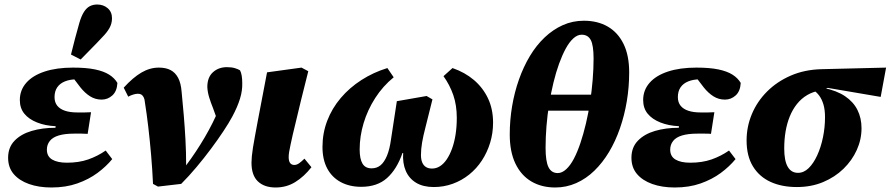

<svg xmlns="http://www.w3.org/2000/svg" viewBox="-20 -816 3952 852"><path d="M208 16Q152 16 108.5 0.5Q65 -15 40.5 -44Q16 -73 16 -116Q16 -162 44.5 -191.5Q73 -221 120.5 -235Q168 -249 226 -249L227 -256Q181 -258 144.5 -272.5Q108 -287 88 -311.5Q68 -336 68 -372Q68 -416 96.5 -448.5Q125 -481 178 -498.5Q231 -516 304 -516Q363 -516 401.5 -508Q440 -500 464 -485Q488 -470 501 -448Q499 -411 478.5 -392.5Q458 -374 431 -374Q403 -374 380 -388.5Q357 -403 337 -428L292 -487H407L408 -457Q389 -461 368.5 -462.5Q348 -464 321 -464Q291 -464 268.5 -455Q246 -446 234 -428.5Q222 -411 222 -385Q222 -362 234 -347Q246 -332 268.5 -324.5Q291 -317 323 -317Q342 -317 355.5 -317Q369 -317 384 -318L369 -222Q360 -223 343 -223Q326 -223 308 -223Q268 -223 241 -215Q214 -207 201 -190.5Q188 -174 188 -152Q188 -122 211.5 -108Q235 -94 277 -94Q330 -94 371.5 -108.5Q413 -123 449 -148L478 -110Q451 -77 412.5 -48.5Q374 -20 323 -2Q272 16 208 16ZM295 -574Q304 -610 313 -645Q322 -680 332 -714Q341 -745 352.5 -763Q364 -781 378.5 -788.5Q393 -796 411 -796Q439 -796 458 -779.5Q477 -763 477 -735Q477 -712 466 -692Q455 -672 433 -650Q409 -624 386 -601Q363 -578 338 -552Z M659 0Q656 -65 650.5 -129Q645 -193 638 -252.5Q631 -312 623 -362Q622 -376 617.5 -384.5Q613 -393 607 -396.5Q601 -400 592 -400Q583 -400 571.5 -396.5Q560 -393 549 -387L529 -427Q570 -472 607.5 -494Q645 -516 685 -516Q716 -516 737 -505Q758 -494 770.5 -470.5Q783 -447 786 -408Q791 -358 795.5 -304.5Q800 -251 803 -195.5Q806 -140 806 -83L805 -81Q829 -113 849.5 -144Q870 -175 888.5 -206.5Q907 -238 923.5 -271Q940 -304 954 -338Q961 -351 965.5 -364.5Q970 -378 974 -389L952 -262L925 -337Q916 -359 908.5 -383Q901 -407 900 -430Q900 -473 925 -495.5Q950 -518 987 -518Q1008 -518 1022.5 -513.5Q1037 -509 1045 -504Q1050 -495 1052.5 -480.5Q1055 -466 1055 -447Q1056 -414 1045 -378Q1034 -342 1011 -299Q996 -271 971.5 -234Q947 -197 916.5 -156Q886 -115 852 -74.5Q818 -34 784 0L681 12Z M1203 16Q1153 16 1124.5 -11Q1096 -38 1096 -94Q1096 -106 1097.5 -122.5Q1099 -139 1102.5 -161Q1106 -183 1111.5 -212.5Q1117 -242 1124 -280L1165 -495L1318 -516L1348 -500L1316 -372Q1304 -320 1294.5 -282.5Q1285 -245 1279 -218Q1273 -191 1269 -172.5Q1265 -154 1263 -141.5Q1261 -129 1261 -119Q1261 -101 1267.5 -92.5Q1274 -84 1286 -84Q1297 -84 1308 -92Q1319 -100 1331 -112L1362 -74Q1329 -32 1290 -8Q1251 16 1203 16Z M1583 13Q1531 13 1492 -8Q1453 -29 1432 -68.5Q1411 -108 1411 -164Q1411 -225 1432 -280Q1453 -335 1492 -381Q1531 -427 1584 -461Q1637 -495 1699 -514L1727 -473Q1679 -434 1645 -381Q1611 -328 1593.5 -269.5Q1576 -211 1576 -153Q1576 -111 1588.5 -90Q1601 -69 1629 -69Q1652 -69 1668.5 -82.5Q1685 -96 1697 -124.5Q1709 -153 1715 -197L1741 -367L1873 -390L1899 -375L1868 -251Q1858 -213 1853 -183.5Q1848 -154 1848 -128Q1848 -109 1853.5 -95.5Q1859 -82 1870 -75Q1881 -68 1897 -68Q1916 -68 1932.5 -78.5Q1949 -89 1962.5 -109Q1976 -129 1986 -156.5Q1996 -184 2001.5 -218.5Q2007 -253 2007 -293Q2007 -349 1991.5 -394Q1976 -439 1948 -478L1988 -514Q2043 -495 2083 -461Q2123 -427 2145.5 -379.5Q2168 -332 2168 -272Q2168 -225 2155 -182.5Q2142 -140 2118.5 -104Q2095 -68 2062 -41.5Q2029 -15 1989 -0.5Q1949 14 1905 14Q1858 14 1826.5 -5Q1795 -24 1780.5 -58Q1766 -92 1769 -137H1766Q1741 -65 1697.5 -26Q1654 13 1583 13Z M2444 16Q2383 16 2337.5 -11Q2292 -38 2267 -90.5Q2242 -143 2242 -219Q2242 -283 2252.5 -345Q2263 -407 2283 -463.5Q2303 -520 2331.5 -567.5Q2360 -615 2397 -650Q2434 -685 2477.5 -704.5Q2521 -724 2571 -724Q2632 -724 2677 -698Q2722 -672 2747 -621Q2772 -570 2772 -495Q2772 -430 2761.5 -367Q2751 -304 2731 -246.5Q2711 -189 2682.5 -141.5Q2654 -94 2617.5 -58.5Q2581 -23 2537 -3.5Q2493 16 2444 16ZM2455 -48Q2474 -48 2492.5 -65Q2511 -82 2526.5 -111.5Q2542 -141 2555.5 -181Q2569 -221 2580 -267.5Q2591 -314 2598.5 -363.5Q2606 -413 2610 -462Q2614 -511 2614 -556Q2614 -615 2601.5 -638.5Q2589 -662 2561 -662Q2542 -662 2524 -645.5Q2506 -629 2490.5 -600.5Q2475 -572 2461 -533.5Q2447 -495 2436 -449.5Q2425 -404 2417 -355Q2409 -306 2405 -256.5Q2401 -207 2401 -160Q2401 -100 2414 -74Q2427 -48 2455 -48ZM2354 -325V-396H2657V-325Z M2974 16Q2918 16 2874.5 0.5Q2831 -15 2806.5 -44Q2782 -73 2782 -116Q2782 -162 2810.5 -191.5Q2839 -221 2886.5 -235Q2934 -249 2992 -249L2993 -256Q2947 -258 2910.5 -272.5Q2874 -287 2854 -311.5Q2834 -336 2834 -372Q2834 -416 2862.5 -448.5Q2891 -481 2944 -498.5Q2997 -516 3070 -516Q3129 -516 3167.5 -508Q3206 -500 3230 -485Q3254 -470 3267 -448Q3265 -411 3244.5 -392.5Q3224 -374 3197 -374Q3169 -374 3146 -388.5Q3123 -403 3103 -428L3058 -487H3173L3174 -457Q3155 -461 3134.5 -462.5Q3114 -464 3087 -464Q3057 -464 3034.5 -455Q3012 -446 3000 -428.5Q2988 -411 2988 -385Q2988 -362 3000 -347Q3012 -332 3034.5 -324.5Q3057 -317 3089 -317Q3108 -317 3121.5 -317Q3135 -317 3150 -318L3135 -222Q3126 -223 3109 -223Q3092 -223 3074 -223Q3034 -223 3007 -215Q2980 -207 2967 -190.5Q2954 -174 2954 -152Q2954 -122 2977.5 -108Q3001 -94 3043 -94Q3096 -94 3137.5 -108.5Q3179 -123 3215 -148L3244 -110Q3217 -77 3178.5 -48.5Q3140 -20 3089 -2Q3038 16 2974 16Z M3516 14Q3449 14 3399 -9Q3349 -32 3321 -78Q3293 -124 3293 -193Q3293 -254 3316.5 -310Q3340 -366 3384 -410Q3428 -454 3489 -480.5Q3550 -507 3625 -509L3912 -516L3888 -386L3653 -426L3623 -415Q3589 -410 3562.5 -394.5Q3536 -379 3516.5 -354.5Q3497 -330 3484.5 -299Q3472 -268 3466 -232.5Q3460 -197 3460 -157Q3460 -103 3475.5 -76Q3491 -49 3521 -49Q3547 -49 3568.5 -70Q3590 -91 3606.5 -127Q3623 -163 3632 -207Q3641 -251 3641 -296Q3641 -329 3634 -352.5Q3627 -376 3615 -392Q3603 -408 3588 -417L3634 -426Q3693 -414 3730 -389Q3767 -364 3785 -328Q3803 -292 3803 -247Q3803 -197 3782 -150.5Q3761 -104 3723 -67Q3685 -30 3632.5 -8Q3580 14 3516 14Z"/></svg>

Font: Source Serif 4 ExtraBold
Style: Italic
Weight: 800
Italic angle: -12°
Designer: Frank Grießhammer
Foundry: Adobe Systems Incorporated
Version: Version 4.004;hotconv 1.0.116;makeotfexe 2.5.65601